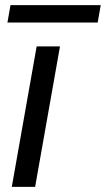

<svg xmlns="http://www.w3.org/2000/svg" viewBox="-20 -729 413 749"><path d="M123 -548H214L117 0H26ZM21 -709H373L361 -641H9Z"/></svg>

Font: SVN-Poppins
Style: Italic
Weight: 400
Italic angle: -10°
Designer: Ninad Kale (Devanagari), Jonny Pinhorn (Latin)
Foundry: Indian Type Foundry
Version: Version 3.002 2017; ttfautohint (v1.8.3)